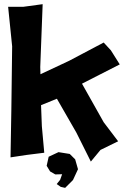

<svg xmlns="http://www.w3.org/2000/svg" viewBox="-20 -743 602 934"><path d="M19.5 -710 39.1 -517.6 35.2 -209 31.2 22.5 109.4 10.7 195.3 0 183.6 -128.9 179.7 -231.4 256.8 -262.7 351.6 -97.7 421.9 43 468.8 -13.7 554.7 -55.7 484.4 -148.4 378.9 -335.9 562.5 -429.7 519.5 -498 484.4 -536.1 316.4 -447.3 176.8 -381.8 175.8 -417 187.5 -722.7 93.8 -710ZM216.8 19.5 207 63.5 223.6 90.8 249 105.5 282.2 104.5 272.5 131.8 255.9 152.3 275.4 166 296.9 170.9 335 132.8 359.4 80.1 345.7 32.2 319.3 5.9 264.6 -2.9Z"/></svg>

Font: MaokenAssortedSans-Lite
Style: Lite
Weight: 400
Version: Version 1.400